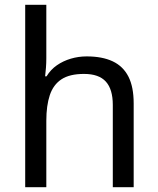

<svg xmlns="http://www.w3.org/2000/svg" viewBox="-20 -780 658 800"><path d="M173 -537Q173 -518 171.5 -498Q170 -478 168 -462H174Q191 -490 217 -508Q243 -526 275 -535.5Q307 -545 341 -545Q406 -545 449.5 -524.5Q493 -504 515 -461Q537 -418 537 -349V0H450V-343Q450 -408 421 -440Q392 -472 330 -472Q270 -472 236 -449.5Q202 -427 187.5 -383.5Q173 -340 173 -277V0H85V-760H173Z"/></svg>

Font: uoriya25
Style: Book
Weight: 400
Designer: Jelle Bosma - Monotype Design Team
Foundry: Monotype Imaging Inc.
Version: Version 2.003